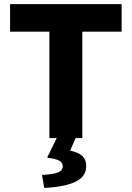

<svg xmlns="http://www.w3.org/2000/svg" viewBox="-20 -671 640 933"><path d="M220 0V-517H29V-651H571V-517H380V0ZM195 242 184 179Q241 176 263 166.5Q285 157 285 136Q285 121 270 111Q255 101 209 95L261 -11H352L321 61Q360 69 379.5 86.5Q399 104 399 136Q399 188 345 213Q291 238 195 242Z"/></svg>

Font: Source Code Pro ExtraBold
Style: Regular
Weight: 800
Monospace: yes
Designer: Paul D. Hunt, Teo Tuominen
Foundry: Adobe Systems Incorporated
Version: Version 1.018;hotconv 1.0.116;makeotfexe 2.5.65601